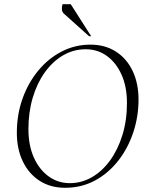

<svg xmlns="http://www.w3.org/2000/svg" viewBox="-20 -882 738 912"><path d="M289 10Q220 10 168.5 -23Q117 -56 88.5 -115Q60 -174 60 -251Q60 -338 87 -413.5Q114 -489 162 -547Q210 -605 273.5 -637.5Q337 -670 409 -670Q479 -670 530.5 -637Q582 -604 610 -545Q638 -486 638 -409Q638 -328 613 -253Q588 -178 541.5 -118.5Q495 -59 431 -24.5Q367 10 289 10ZM312 -12Q367 -12 416 -40Q465 -68 502.5 -119.5Q540 -171 561.5 -240.5Q583 -310 583 -393Q583 -470 557.5 -527Q532 -584 488 -616Q444 -648 387 -648Q329 -648 279.5 -619Q230 -590 193 -538.5Q156 -487 135.5 -418Q115 -349 115 -269Q115 -192 140.5 -134.5Q166 -77 210.5 -44.5Q255 -12 312 -12ZM403 -710 286 -815Q275 -824 274 -836.5Q273 -849 277 -862H316L413 -710Z"/></svg>

Font: Spectral SC ExtraLight
Style: Italic
Weight: 275
Italic angle: -10°
Designer: Jean-Baptiste Levee
Foundry: Production Type
Version: Version 2.001